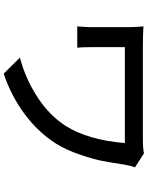

<svg xmlns="http://www.w3.org/2000/svg" viewBox="100 -857 800 1040"><g transform="rotate(90 500.0 -337.0)"><path d="M810.5 -716.8 886.7 -668Q877.9 -647.5 872.1 -613.3Q860.4 -535.2 851.1 -488.3Q841.8 -441.4 816.9 -368.2Q792 -294.9 757.8 -240.2Q696.3 -143.6 597.7 -70.3Q499 2.9 378.9 43L292 -44.9Q404.3 -74.2 504.4 -138.7Q604.5 -203.1 662.1 -293Q738.3 -414.1 754.9 -613.3H235.4V-426.8Q235.4 -383.8 238.3 -355.5H123Q127 -410.2 127 -426.8V-639.6Q127 -665 123 -713.9Q166 -710.9 236.3 -710.9H734.4Q783.2 -710.9 810.5 -716.8Z"/></g></svg>

Font: GenEi Gothic M SemiBold
Style: Regular
Weight: 500
Designer: o_tamon (Modified); [Source Han Sans]
Ryoko NISHIZUKA  (kana & ideographs); Paul D. Hunt (Latin, Greek & Cyrillic); Wenl
Version: Version 1.1a;Original Version 1.004